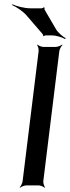

<svg xmlns="http://www.w3.org/2000/svg" viewBox="-20 -869 328 900"><path d="M183 -20 258 -629C259 -638 267 -653 273 -658L271 -660C265 -655 250 -649 241 -649H184C175 -649 160 -655 156 -660L154 -658C158 -653 162 -638 161 -629L86 -20C85 -11 78 4 72 9L74 11C79 6 95 0 104 0H161C170 0 184 6 189 11L191 9C187 4 182 -11 183 -20ZM242 -733 190 -822C188 -824 188 -831 189 -833L186 -835C184 -833 178 -830 175 -830H124C94 -830 57 -840 38 -849L37 -845C56 -837 87 -817 105 -796L180 -709C182 -707 183 -702 182 -701L186 -699C186 -701 191 -703 193 -703H222C244 -703 272 -694 285 -686L288 -690C275 -697 252 -715 242 -733Z"/></svg>

Font: Gamestation Storm Oblique 
Style: Italic
Weight: 400
Designer: Jonas Hecksher
Foundry: Jonas Hecksher, Playtypeª, e-types AS
Version: Version 1.003